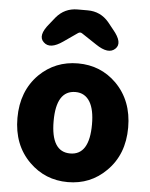

<svg xmlns="http://www.w3.org/2000/svg" viewBox="-58 -900 753 962"><g transform="rotate(5 318.5 -419.0)"><path d="M125 -65Q40 -149 40 -284.5Q40 -420 125 -505Q205 -583 319 -583Q433 -583 512 -505Q597 -420 597 -284.5Q597 -149 512 -65Q433 14 319 14Q205 14 125 -65ZM415 -285Q415 -358 392 -397Q367 -439 319 -439Q222 -439 222 -284.5Q222 -130 318.5 -130Q415 -130 415 -285ZM236 -686Q172 -641 139 -673Q105 -704 158 -767L186 -802Q228 -852 293 -852H344Q409 -852 451 -802L479 -767Q532 -704 499 -673Q466 -641 401 -685L327 -734Q316 -742 305 -734Z"/></g></svg>

Font: Resource Han Rounded JP Heavy
Style: Regular
Weight: 900
Designer: Cyano Hao (round all glyphs); Ryoko NISHIZUKA 西塚涼子 (kana, bopomofo & ideographs); Paul D. Hunt (Latin, Greek & Cyrillic)
Foundry: Cyano Hao
Version: 0.990